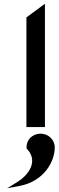

<svg xmlns="http://www.w3.org/2000/svg" viewBox="-20 -673 310 1017"><path d="M195 35C152 35 117 68 121 114C165 158 158 212 111 260C100 271 89 280 75 289L18 324L83 312C212 288 270 184 270 108C270 67 236 35 195 35ZM218 0V-653L120 -581V0Z"/></svg>

Font: Charger
Style: ExBd
Weight: 400
Designer: Jasper
Foundry: Cannot Into Space Fonts
Version: Version 0.99